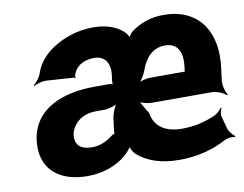

<svg xmlns="http://www.w3.org/2000/svg" viewBox="-65 -626 919 723"><g transform="rotate(-10 395.0 -264.0)"><path d="M315 -424C357 -424 377 -394 370 -345L368 -331C367 -324 367 -312 370 -309L372 -311C370 -315 360 -317 354 -317H298C180 -317 65 -276 49 -156C46 -131 47 -108 53 -88C71 -24 132 10 215 10C275 10 325 -9 363 -40C372 -48 391 -68 392 -77H388C387 -68 399 -48 408 -40C444 -9 496 10 566 10C636 10 698 -7 747 -34C758 -40 778 -42 786 -38L789 -42C781 -46 766 -64 763 -76L751 -120C747 -130 751 -147 756 -155L752 -156C748 -149 734 -135 723 -131C686 -115 647 -104 596 -104C530 -104 492 -133 484 -184C469 -205 459 -231 449 -239L446 -236C456 -227 484 -220 502 -220H730C748 -220 775 -209 784 -199L788 -202C779 -212 772 -241 775 -260L780 -299C785 -336 785 -369 779 -398C763 -482 702 -538 603 -538C553 -539 511 -523 477 -498C470 -493 460 -479 460 -472L463 -473C463 -480 451 -496 445 -501C418 -525 380 -538 332 -538C273 -538 219 -520 175 -491C144 -470 116 -441 103 -400C98 -386 83 -368 74 -362L75 -359C85 -365 109 -372 123 -371L230 -364C232 -364 231 -362 232 -361L236 -363C235 -364 233 -366 233 -368C243 -407 277 -424 315 -424ZM190 -154C191 -163 195 -171 200 -180C218 -209 248 -225 287 -225H321C336 -225 364 -233 373 -243L372 -246C363 -236 350 -204 348 -186L343 -148C342 -144 341 -129 343 -127L347 -130C344 -132 333 -127 330 -124C308 -107 282 -94 251 -94C210 -94 184 -111 190 -154ZM645 -328 644 -321C644 -318 642 -311 644 -309L648 -312C646 -314 640 -314 637 -314H511C497 -314 471 -308 462 -300L464 -297C473 -305 488 -328 494 -345C510 -391 539 -424 587 -424C636 -424 653 -386 645 -328Z"/></g></svg>

Font: Asimov
Style: EdgeNarIt
Weight: 500
Designer: Google
Version: Version 2.000980: 2014